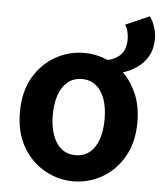

<svg xmlns="http://www.w3.org/2000/svg" viewBox="-54 -814 737 875"><g transform="rotate(5 314.0 -376.0)"><path d="M492.4 -499.6 420 -550.1Q458.7 -558.3 481.6 -582.6Q504.4 -606.9 504.4 -654.1Q504.4 -672.3 499.8 -689Q495.1 -705.7 487.1 -718.1L596.3 -765.7Q609.4 -748.3 618.7 -720.9Q628 -693.6 628 -664.7Q628 -619.3 609.5 -586.4Q591 -553.4 560.4 -532.1Q529.8 -510.7 492.4 -499.6ZM313.3 13.8Q243.3 13.8 181.6 -21.1Q119.9 -55.9 82 -121.7Q44.2 -187.5 44.2 -279.9Q44.2 -372.8 82 -438.4Q119.9 -503.9 181.6 -538.7Q243.3 -573.5 313.3 -573.5Q365.7 -573.5 414.1 -553.9Q462.4 -534.2 500 -496.4Q537.6 -458.5 559.6 -404.2Q581.6 -349.8 581.6 -279.9Q581.6 -187.5 543.6 -121.7Q505.7 -55.9 444.5 -21.1Q383.3 13.8 313.3 13.8ZM313.3 -105.8Q351.3 -105.8 377.9 -127.3Q404.5 -148.9 418 -188.2Q431.5 -227.4 431.5 -279.9Q431.5 -332.7 418 -371.7Q404.5 -410.7 377.9 -432.3Q351.3 -454 313.3 -454Q275.2 -454 248.7 -432.3Q222.1 -410.7 208.3 -371.7Q194.5 -332.7 194.5 -279.9Q194.5 -227.4 208.3 -188.2Q222.1 -148.9 248.7 -127.3Q275.2 -105.8 313.3 -105.8Z"/></g></svg>

Font: Noto Sans TC Thin
Style: Regular
Weight: 100
Designer: Ryoko NISHIZUKA 西塚涼子 (kana, bopomofo & ideographs); Paul D. Hunt (Latin, Greek & Cyrillic); Sandoll Communications 산돌커뮤니
Foundry: Adobe
Version: Version 2.004-H2;hotconv 1.0.118;makeotfexe 2.5.65603